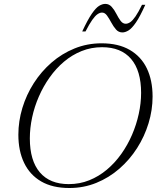

<svg xmlns="http://www.w3.org/2000/svg" viewBox="-20 -932 792 962"><path d="M129.5 -238.5Q129.5 -127 179.8 -68.2Q230 -9.5 324.5 -9.5Q379.5 -9.5 427.2 -28.8Q475 -48 515.5 -82Q556 -116 587.8 -160.8Q619.5 -205.5 641.5 -256.5Q663.5 -307.5 675.2 -361.2Q687 -415 687 -466.5Q687 -578 636.8 -636.8Q586.5 -695.5 491.5 -695.5Q437 -695.5 389 -676.2Q341 -657 300.8 -623Q260.5 -589 228.8 -544.2Q197 -499.5 174.8 -448.5Q152.5 -397.5 141 -343.8Q129.5 -290 129.5 -238.5ZM744.5 -448Q744.5 -380.5 724.2 -314.2Q704 -248 666.8 -189.8Q629.5 -131.5 577.8 -86.5Q526 -41.5 462.8 -15.8Q399.5 10 327.5 10Q243 10 186.2 -23Q129.5 -56 100.8 -116Q72 -176 72 -257Q72 -324.5 92 -390.8Q112 -457 149.2 -515.2Q186.5 -573.5 238.2 -618.5Q290 -663.5 353.5 -689.2Q417 -715 489 -715Q573 -715 630 -682Q687 -649 715.8 -589.2Q744.5 -529.5 744.5 -448ZM708 -908Q681.5 -849 661 -819.2Q640.5 -789.5 624 -779.5Q607.5 -769.5 593.5 -769.5Q574 -769.5 561 -784.5Q548 -799.5 537.5 -819.2Q527 -839 516.2 -854Q505.5 -869 491 -869Q480.5 -869 468.5 -860.8Q456.5 -852.5 442 -832Q427.5 -811.5 408.5 -774.5H392Q419.5 -833.5 440 -863.2Q460.5 -893 476.8 -902.8Q493 -912.5 507.5 -912.5Q526.5 -912.5 539.8 -897.5Q553 -882.5 563 -862.8Q573 -843 584 -828Q595 -813 610 -813Q621 -813 633 -821.2Q645 -829.5 659.2 -850.2Q673.5 -871 691.5 -908Z"/></svg>

Font: Newsreader 60pt Light
Style: Italic
Weight: 300
Italic angle: -17°
Designer: Hugues Gentile
Foundry: Production Type
Version: Version 1.003